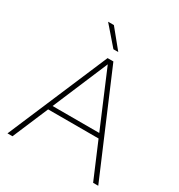

<svg xmlns="http://www.w3.org/2000/svg" viewBox="-215 -1088 1151 1233"><g transform="rotate(30 360.5 -472.0)"><path d="M24 0 339 -740H382L697 0H659L547 -264H173L61 0ZM187 -297H533L360 -706ZM343 -808 225 -944H268L379 -808Z"/></g></svg>

Font: Encode Sans Expanded Thin
Style: Regular
Weight: 100
Width: 7
Designer: Multiple Designers
Foundry: Impallari Type
Version: Version 3.000; ttfautohint (v1.8.3) -l 8 -r 50 -G 200 -x 14 